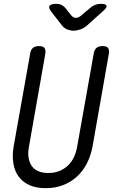

<svg xmlns="http://www.w3.org/2000/svg" viewBox="-20 -970 640 1000"><path d="M137 -690Q140 -711 151.5 -720.5Q163 -730 183 -730Q204 -730 211.5 -720.5Q219 -711 216 -690L131 -207Q125 -176 128.5 -151Q132 -126 144 -107.5Q156 -89 178 -79Q200 -69 232 -69Q264 -69 289.5 -79.5Q315 -90 334 -108Q353 -126 365 -151.5Q377 -177 382 -207L468 -690Q471 -711 482.5 -720.5Q494 -730 515 -730Q535 -730 542.5 -720.5Q550 -711 547 -690L462 -207Q453 -159 432.5 -119Q412 -79 381 -50.5Q350 -22 309 -6Q268 10 218 10Q168 10 133 -6Q98 -22 77 -50.5Q56 -79 49.5 -119.5Q43 -160 51 -207ZM274 -950Q289 -950 300 -944.5Q311 -939 320 -929L351 -890Q362 -877 375.5 -877Q389 -877 404 -890L451 -930Q463 -940 476.5 -945Q490 -950 504 -950Q533 -950 535 -939.5Q537 -929 513 -909L433 -837Q417 -823 397.5 -816.5Q378 -810 363 -810Q348 -810 331 -816.5Q314 -823 303 -837L248 -908Q231 -929 238 -939.5Q245 -950 274 -950Z"/></svg>

Font: Maple Mono NL Light
Style: Italic
Weight: 300
Italic angle: -10°
Monospace: yes
Designer: subframe7536
Version: Version 7.000